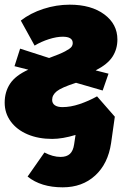

<svg xmlns="http://www.w3.org/2000/svg" viewBox="-32 -574 528 821"><path d="M383 -162 459 -75 443 38Q430 126 375 176.5Q320 227 236 227Q143 227 86 181L158 78Q194 97 227 97Q253 97 267 84Q281 71 285 43L291 3Q235 20 191 20Q132 20 86 0.5Q40 -19 14 -54.5Q-12 -90 -12 -135Q-12 -181 11 -216Q34 -251 89 -276L30 -291L54 -366L178 -326Q225 -343 246.5 -354.5Q268 -366 273.5 -373.5Q279 -381 279 -390Q279 -417 236 -417Q210 -417 177 -406.5Q144 -396 116 -379L57 -486Q98 -518 153.5 -536Q209 -554 266 -554Q358 -554 414 -512.5Q470 -471 470 -405Q470 -364 449 -331.5Q428 -299 377 -273L432 -259L407 -187L293 -220Q231 -200 211 -184Q191 -168 191 -147Q191 -132 202.5 -124Q214 -116 235 -116Q270 -116 308.5 -129Q347 -142 383 -162Z"/></svg>

Font: Fira Sans Black
Style: Italic
Weight: 900
Italic angle: -8°
Designer: Carrois Corporate & Edenspiekermann AG
Foundry: Carrois Corporate GbR & Edenspiekermann AG
Version: Version 4.203